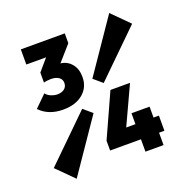

<svg xmlns="http://www.w3.org/2000/svg" viewBox="-131 -840 946 977"><g transform="rotate(-20 342.0 -352.0)"><path d="M416 -395 369 -435 564 -720 655 -629ZM177 -338Q98 -338 51 -387L114 -449Q123 -436 141 -428.5Q159 -421 176 -421Q199 -421 213.5 -432.5Q228 -444 228 -464Q228 -484 212 -495Q196 -506 170 -506Q160 -506 148.5 -504.5Q137 -503 131 -501V-555L185 -618H78V-700H316V-647L243 -564Q279 -560 302 -532.5Q325 -505 325 -461Q325 -406 285 -372Q245 -338 177 -338ZM329 -61V-114L436 -350H542L446 -143H496V-202H594V-143H623V-61H594V6H496V-61ZM268 -309 315 -269 120 16 29 -75Z"/></g></svg>

Font: Outfit Medium
Style: Regular
Weight: 500
Designer: Rodrigo Fuenzalida
Foundry: fragTYPE
Version: Version 1.100; ttfautohint (v1.8.4.7-5d5b);gftools[0.9.27]